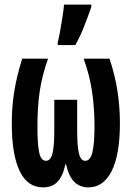

<svg xmlns="http://www.w3.org/2000/svg" viewBox="-20 -801 570 831"><path d="M166 10Q99 10 65 -61Q31 -132 31 -267Q31 -340 42 -407Q53 -474 76 -547H188Q163 -477 152.5 -409.5Q142 -342 142 -252Q142 -178 149.5 -141.5Q157 -105 179 -105Q199 -105 207 -137Q215 -169 215 -236V-369H314V-236Q314 -170 321.5 -137.5Q329 -105 349 -105Q371 -105 380 -142Q389 -179 389 -255Q389 -333 378.5 -404.5Q368 -476 342 -547H454Q478 -475 488.5 -406.5Q499 -338 499 -268Q499 -132 463.5 -61Q428 10 362 10Q287 10 266 -90H263Q253 -41 230 -15.5Q207 10 166 10ZM230 -619Q235 -636 240.5 -668Q246 -700 251 -731.5Q256 -763 257 -781H375V-770Q362 -733 345 -689Q328 -645 306 -606H230Z"/></svg>

Font: Noto Sans Mono Condensed
Style: Bold
Weight: 700
Width: 3
Designer: Monotype Design Team
Foundry: Monotype Imaging Inc.
Version: Version 2.014